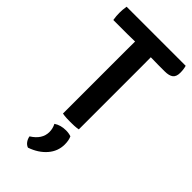

<svg xmlns="http://www.w3.org/2000/svg" viewBox="-295 -747 1088 1088"><g transform="rotate(45 249.5 -203.0)"><path d="M187 -503.5Q187 -524 187.2 -540.2Q187.5 -556.5 187.5 -577.5H187Q176 -577.5 156.8 -577Q137.5 -576.5 127 -576.5H14Q11.5 -590.5 10.5 -604.2Q9.5 -618 9.5 -629.5Q9.5 -641 10.5 -654.8Q11.5 -668.5 14 -683H487.5Q494 -661 494 -633.5Q494 -602.5 477.5 -589.5Q461 -576.5 425.5 -576.5H374Q363.5 -576.5 344 -577Q324.5 -577.5 314 -577.5H313.5Q313.5 -556.5 313.8 -540.2Q314 -524 314 -503.5V0Q298.5 3 281.2 3.8Q264 4.5 250.5 4.5Q236.5 4.5 219.5 3.8Q202.5 3 187 0ZM308 61.5Q318.5 83.5 318.5 116.5Q318.5 171 282 213.2Q245.5 255.5 183.5 277Q168.5 272 158 257.8Q147.5 243.5 144.5 225.5Q207 186.5 207 128Q207 100.5 194 75.5Q224 55 267 55Q289 55 308 61.5Z"/></g></svg>

Font: Signika Negative SC SemiBold
Style: Regular
Weight: 600
Designer: Anna Giedryś
Foundry: Anna Giedryś
Version: Version 2.000; ttfautohint (v1.8.3) -l 8 -r 50 -G 200 -x 9 -